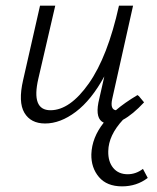

<svg xmlns="http://www.w3.org/2000/svg" viewBox="-20 -433 556 681"><path d="M487 166 504 198Q465 228 413 228Q359 228 331 195Q303 162 304 114Q306 55 348 2Q318 -11 329 -69L350 -162Q304 -78 249 -36.5Q194 5 140 5Q89 5 66.5 -33Q44 -71 62 -149L122 -413H176L116 -154Q90 -42 159 -42Q228 -42 295 -137Q362 -232 402 -413H452L378 -82Q370 -45 391 -42Q421 -68 468 -96L470 -93L471 -94L491 -70Q451 -27 416 -8Q365 47 364 103Q363 140 381.5 162.5Q400 185 433 185Q462 185 487 166Z"/></svg>

Font: EauTest Semilight
Style: Italic
Weight: 300
Italic angle: -12°
Designer: Christian Thalmann (Catharsis Fonts)
Version: Version 0.001;PS 000.001;hotconv 1.0.88;makeotf.lib2.5.64775